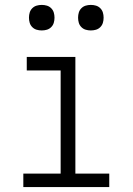

<svg xmlns="http://www.w3.org/2000/svg" viewBox="-20 -762 540 782"><path d="M75 0V-55H227V-475H89V-530H287V-55H425V0ZM350 -638Q339 -638 329 -641Q319 -644 311.5 -651.5Q304 -659 301 -669Q298 -679 298 -690Q298 -701 301 -711Q304 -721 311.5 -728.5Q319 -736 329 -739Q339 -742 350 -742Q361 -742 371 -739Q381 -736 388.5 -728.5Q396 -721 399 -711Q402 -701 402 -690Q402 -679 399 -669Q396 -659 388.5 -651.5Q381 -644 371 -641Q361 -638 350 -638ZM150 -638Q139 -638 129 -641Q119 -644 111.5 -651.5Q104 -659 101 -669Q98 -679 98 -690Q98 -701 101 -711Q104 -721 111.5 -728.5Q119 -736 129 -739Q139 -742 150 -742Q161 -742 171 -739Q181 -736 188.5 -728.5Q196 -721 199 -711Q202 -701 202 -690Q202 -679 199 -669Q196 -659 188.5 -651.5Q181 -644 171 -641Q161 -638 150 -638Z"/></svg>

Font: Iosevka Term Light
Style: Regular
Weight: 300
Monospace: yes
Designer: Belleve Invis
Foundry: Belleve Invis
Version: Version 9.0.1; ttfautohint (v1.8.3)